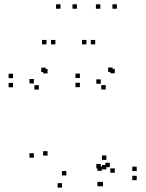

<svg xmlns="http://www.w3.org/2000/svg" viewBox="-20 -828 660 870"><path d="M462 -60.5V-80.5H442V-60.5ZM462 -103.5V-123.5H442V-103.5ZM280.5 -33V-53H260.5V-33ZM195.5 -123V-143H175.5V-123ZM195.5 -495.5V-515.5H175.5V-495.5ZM187 -501.5V-521.5H167V-501.5ZM39 -474V-494H19V-474ZM39 -432.5V-452.5H19V-432.5ZM156 -422V-442H136V-422ZM133.5 -450V-470H113.5V-450ZM133.5 -113.5V-133.5H113.5V-113.5ZM261 22V2H241V22ZM446.5 16V-4H426.5V16ZM599.5 -11.5V-31.5H579.5V-11.5ZM599.5 -53V-73H579.5V-53ZM477.5 -70.5V-90.5H457.5V-70.5ZM500 -45V-65H480V-45ZM500 -496V-516H480V-496ZM490 -502V-522H470V-502ZM342 -474.5V-494.5H322V-474.5ZM342 -433V-453H322V-433ZM459 -422.5V-442.5H439V-422.5ZM436.5 -448.5V-468.5H416.5V-448.5ZM436.5 -65V-85H416.5V-65ZM441.5 -54V-74H421.5V-54ZM441.5 16V-4H421.5V16ZM411.5 -627V-647H391.5V-627ZM509.5 -788.5V-808.5H489.5V-788.5ZM434.5 -788.5V-808.5H414.5V-788.5ZM371.5 -627V-647H351.5V-627ZM231 -627V-647H211V-627ZM328.5 -788.5V-808.5H308.5V-788.5ZM254 -788.5V-808.5H234V-788.5ZM190.5 -627V-647H170.5V-627Z"/></svg>

Font: Monaspace Xenon Dots Var
Style: Regular
Weight: 400
Designer: Riley Cran and the Lettermatic Team
Version: Version 1.100 (Monaspace Xenon Dots)